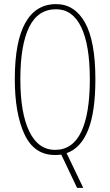

<svg xmlns="http://www.w3.org/2000/svg" viewBox="-20 -744 536 934"><path d="M304 1 385 170H355L278 8Q266 10 247 10Q146 10 99 -91Q52 -192 52 -359Q52 -541 103 -632.5Q154 -724 253 -724Q343 -724 393.5 -634Q444 -544 444 -358Q444 -199 408.5 -111Q373 -23 304 1ZM248 -15Q333 -15 375 -102.5Q417 -190 417 -358Q417 -525 375 -612Q333 -699 253 -699Q164 -699 121.5 -611.5Q79 -524 79 -359Q79 -194 122.5 -104.5Q166 -15 248 -15Z"/></svg>

Font: Noto Sans Display Thin Cond
Style: Regular
Weight: 250
Width: 3
Designer: Monotype Design team
Foundry: Monotype Imaging Inc.
Version: Version 1.000